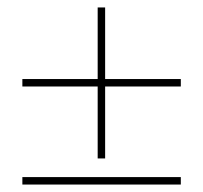

<svg xmlns="http://www.w3.org/2000/svg" viewBox="-20 -514 545 515"><path d="M465 -39V-19H40V-39ZM262 -302H465V-282H262V-89H242V-282H40V-302H242V-494H262Z"/></svg>

Font: Rozha One
Style: Regular
Weight: 400
Designer: Tim Donaldson, Indian Type Foundry
Foundry: Indian Type Foundry
Version: Version 1.300;PS 1.0;hotconv 1.0.78;makeotf.lib2.5.61930; tt